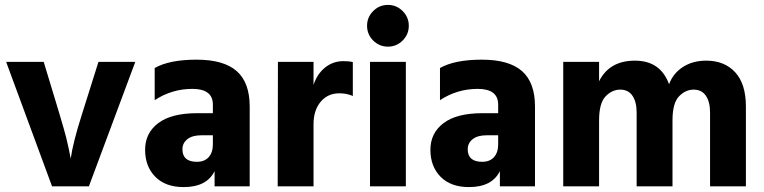

<svg xmlns="http://www.w3.org/2000/svg" viewBox="-20 -759 3113 782"><path d="M342 0H192L5 -507H158Q238 -246 249.5 -199Q261 -152 268 -113Q277 -178 313 -291L381 -507H531Z M728 3Q654 3 612.5 -39Q571 -81 571 -149Q571 -217 624.5 -257.5Q678 -298 783 -298H847V-333Q847 -397 763.5 -397Q680 -397 610 -351V-482Q670 -516 780.5 -516Q891 -516 944 -469.5Q997 -423 997 -325V0H854V-62Q822 3 728 3ZM782 -100Q813 -100 830 -119Q847 -138 847 -171V-208H800Q763 -208 743 -192Q723 -176 723 -151Q723 -100 782 -100Z M1257 0H1111L1112 -507H1257V-413Q1271 -457 1303.5 -483.5Q1336 -510 1379 -510Q1403 -510 1417 -506V-368Q1393 -379 1362 -379Q1315 -379 1286 -344.5Q1257 -310 1257 -253Z M1620 -714Q1645 -689 1645 -654Q1645 -619 1620 -594Q1595 -569 1560 -569Q1525 -569 1500 -594Q1475 -619 1475 -654Q1475 -689 1500 -714Q1525 -739 1560 -739Q1595 -739 1620 -714ZM1633 0H1487V-507H1633Z M1890 3Q1816 3 1774.5 -39Q1733 -81 1733 -149Q1733 -217 1786.5 -257.5Q1840 -298 1945 -298H2009V-333Q2009 -397 1925.5 -397Q1842 -397 1772 -351V-482Q1832 -516 1942.5 -516Q2053 -516 2106 -469.5Q2159 -423 2159 -325V0H2016V-62Q1984 3 1890 3ZM1944 -100Q1975 -100 1992 -119Q2009 -138 2009 -171V-208H1962Q1925 -208 1905 -192Q1885 -176 1885 -151Q1885 -100 1944 -100Z M3018 0H2872V-301Q2872 -344 2855 -369Q2838 -394 2805 -394Q2772 -394 2745.5 -366.5Q2719 -339 2719 -268V0H2573V-301Q2573 -344 2556 -369Q2539 -394 2506 -394Q2473 -394 2446.5 -366.5Q2420 -339 2420 -268V0H2274V-507H2420V-428Q2462 -512 2566 -512Q2670 -512 2705 -416Q2722 -461 2762 -486.5Q2802 -512 2856 -512Q2931 -512 2974.5 -464.5Q3018 -417 3018 -325Z"/></svg>

Font: Hind Madurai
Style: Bold
Weight: 700
Designer: Jyotish Sonowal
Foundry: Indian Type Foundry
Version: Version 0.702;PS 1.0;hotconv 1.0.81;makeotf.lib2.5.63406